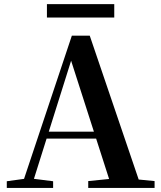

<svg xmlns="http://www.w3.org/2000/svg" viewBox="-20 -919 786 939"><path d="M209.5 -833.1V-898.8H538.8V-833.1ZM13.2 0V-32.6L112.6 -46.3H131.1L239.8 -32.6V0ZM82.8 0 331.4 -744.6H418.9L672.2 0H527.6L316.7 -656.5H337.4L334.2 -642.5L132 0ZM193.5 -241.1 200.6 -275H517.8L524.9 -241.1ZM411.5 0V-33.4L546.7 -47H597.4L736 -33.4V0Z"/></svg>

Font: Noto Serif HK ExtraLight
Style: Regular
Weight: 200
Designer: Ryoko NISHIZUKA 西塚涼子 (kana & ideographs); Frank Grießhammer (Latin, Greek & Cyrillic); Wenlong ZHANG 张文龙 (bopomofo); San
Foundry: Adobe
Version: Version 2.002-H1;hotconv 1.1.0;makeotfexe 2.6.0